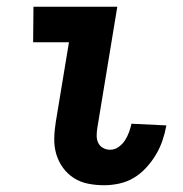

<svg xmlns="http://www.w3.org/2000/svg" viewBox="-20 -540 540 568"><path d="M288 8Q264 8 241 3.5Q218 -1 199 -13Q180 -25 166.5 -43.5Q153 -62 146.5 -84Q140 -106 140.5 -130.5Q141 -155 145 -179L184 -415H78L79 -520H327L268 -162Q266 -150 266 -138.5Q266 -127 270.5 -117.5Q275 -108 284.5 -102.5Q294 -97 306 -97Q319 -97 330.5 -105Q342 -113 349.5 -124.5Q357 -136 361.5 -148.5Q366 -161 369 -174L472 -169V-168Q468 -146 460.5 -124Q453 -102 441 -82Q429 -62 412.5 -44Q396 -26 376 -14Q356 -2 333 3Q310 8 288 8Z"/></svg>

Font: Iosevka Term Curly Extrabold
Style: Italic
Weight: 800
Italic angle: -9°
Designer: Belleve Invis
Foundry: Belleve Invis
Version: Version 32.3.0